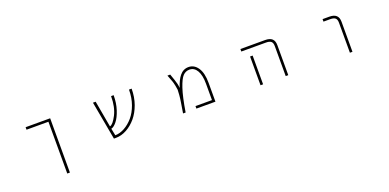

<svg xmlns="http://www.w3.org/2000/svg" viewBox="-4 -1393 5008 2470"><g transform="rotate(-20 2500.0 -158.0)"><path d="M655.3 -524.4V218.8H619.1V-490.2H319.3V-524.4Z M1770.5 -524.4Q1770.5 -409.2 1735.4 -311.5Q1700.2 -213.9 1643.1 -146Q1585.9 -78.1 1513.2 -38.1Q1440.4 2 1364.3 2H1336.9L1241.2 -524.4H1278.3L1342.8 -163.1Q1384.8 -171.9 1437 -272.9Q1489.3 -374 1489.3 -524.4H1524.4Q1524.4 -416 1495.1 -326.7Q1465.8 -237.3 1424.8 -186.5Q1383.8 -135.7 1348.6 -128.9L1368.2 -32.2Q1431.6 -33.2 1496.1 -68.4Q1561.5 -104.5 1614.7 -166.5Q1668 -228.5 1701.2 -320.8Q1734.4 -413.1 1734.4 -524.4Z M2354.5 -321.3Q2387.7 -422.9 2429.7 -474.6Q2478.5 -535.2 2551.8 -535.2Q2628.9 -535.2 2677.7 -463.4Q2726.6 -391.6 2726.6 -256.8V2H2465.8V-32.2H2691.4V-256.8Q2691.4 -373 2654.3 -436.5Q2617.2 -500 2551.8 -500Q2500 -500 2462.9 -461.9Q2425.8 -423.8 2388.7 -313.5Q2351.6 -203.1 2318.4 2H2283.2Q2299.8 -103.5 2306.6 -142.6Q2313.5 -181.6 2318.4 -237.3Q2323.2 -293 2322.3 -309.6Q2321.3 -326.2 2312.5 -368.2Q2303.7 -410.2 2295.4 -433.1Q2287.1 -456.1 2260.7 -524.4H2298.8Q2334 -427.7 2345.7 -380.9Q2352.5 -352.5 2354.5 -321.3Z M3597.7 -490.2H3259.8V-524.4H3597.7Q3661.1 -524.4 3692.4 -496.1Q3723.6 -467.8 3723.6 -409.2V2H3688.5V-409.2Q3688.5 -453.1 3667.5 -471.7Q3646.5 -490.2 3597.7 -490.2ZM3343.8 -391.6H3378.9V-24.4V2H3343.8V-24.4Z M4476.6 -490.2H4384.8V-524.4H4476.6Q4540 -524.4 4571.3 -496.1Q4602.5 -467.8 4602.5 -409.2V2H4567.4V-409.2Q4567.4 -453.1 4546.4 -471.7Q4525.4 -490.2 4476.6 -490.2Z"/></g></svg>

Font: GenEi Gothic M ExtraLight
Style: Regular
Weight: 200
Designer: o_tamon (Modified); [Source Han Sans]
Ryoko NISHIZUKA  (kana & ideographs); Paul D. Hunt (Latin, Greek & Cyrillic); Wenl
Version: Version 1.1a;Original Version 1.004